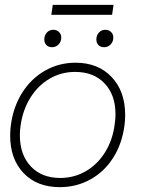

<svg xmlns="http://www.w3.org/2000/svg" viewBox="-20 -764 616 793"><path d="M22 -204Q22 -226 25 -248Q35 -323 72 -381.5Q109 -440 166.5 -472.5Q224 -505 292 -505Q385 -505 441 -446Q497 -387 497 -289Q497 -268 494 -245Q484 -170 447.5 -112.5Q411 -55 353.5 -23Q296 9 227 9Q133 9 77.5 -49Q22 -107 22 -204ZM454 -253Q457 -273 457 -292Q457 -372 412 -419.5Q367 -467 290 -467Q233 -467 185 -439Q137 -411 105.5 -360.5Q74 -310 65 -245Q62 -224 62 -206Q62 -125 107 -77Q152 -29 229 -29Q286 -29 334.5 -57Q383 -85 414.5 -136Q446 -187 454 -253ZM163 -601Q163 -618 173.5 -629.5Q184 -641 200 -641Q214 -641 223.5 -632Q233 -623 233 -609Q233 -592 222 -580.5Q211 -569 195 -569Q180 -569 171.5 -578Q163 -587 163 -601ZM378 -601Q378 -618 388.5 -629.5Q399 -641 415 -641Q429 -641 438.5 -632Q448 -623 448 -609Q448 -592 437 -580.5Q426 -569 410 -569Q395 -569 386.5 -578Q378 -587 378 -601ZM198 -744H449L443 -703H192Z"/></svg>

Font: Bellota Light
Style: Italic
Weight: 300
Italic angle: -7.5°
Designer: Kemie Guaida
Foundry: Kemie Guaida
Version: Version 4.001